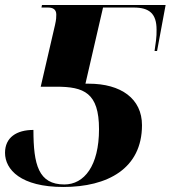

<svg xmlns="http://www.w3.org/2000/svg" viewBox="-26 -734 679 764"><path d="M226 10C402 10 539 -63 539 -236C539 -341 456 -401 327 -401H314L384 -704H506C568 -704 597 -680 597 -616C598 -588 593 -559 589 -531H599L633 -714H141L139 -704H165C184 -704 198 -697 198 -676C198 -667 198 -657 193 -635L136 -389H198C308 -389 368 -365 368 -220C368 -74 309 0 230 0C127 0 107 -79 107 -217C40 -217 -6 -187 -6 -126C-6 -59 57 10 226 10Z"/></svg>

Font: Noto Serif Display ExtraBold
Style: Italic
Weight: 800
Italic angle: -12°
Designer: Monotype Design Team
Foundry: Monotype Imaging Inc.
Version: Version 2.009